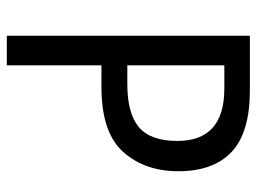

<svg xmlns="http://www.w3.org/2000/svg" viewBox="-115 -639 754 564"><g transform="rotate(90 262.0 -357.0)"><path d="M85 -714V0H172V-278H236Q369 -278 426 -341.5Q483 -405 483 -504Q483 -607 426 -660.5Q369 -714 246 -714ZM394 -501Q394 -422 353.5 -388Q313 -354 227 -354H172V-639H240Q394 -639 394 -501Z"/></g></svg>

Font: Noto Sans UI SemiCondensed
Style: Regular
Weight: 400
Width: 4
Designer: Monotype Design Team
Foundry: Monotype Imaging Inc.
Version: 1.001